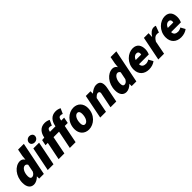

<svg xmlns="http://www.w3.org/2000/svg" viewBox="371 -2244 3772 3772"><g transform="rotate(-45 2257.0 -358.0)"><path d="M168 12C216 12 274 -16 318 -62H320V0H450L590 -696H430L402 -550L392 -456H390C372 -490 336 -512 294 -512C156 -512 28 -362 28 -172C28 -54 80 12 168 12ZM240 -118C212 -118 194 -140 194 -192C194 -304 248 -382 306 -382C324 -382 348 -370 360 -344L328 -184C300 -130 266 -118 240 -118Z M558 0H718L818 -500H658ZM760 -564C814 -564 856 -602 856 -654C856 -702 814 -728 772 -728C718 -728 676 -686 676 -638C676 -588 718 -564 760 -564Z M1172 0H1332L1407 -376H1490L1514 -500H1432L1436 -520C1446 -574 1466 -582 1498 -582C1514 -582 1536 -576 1546 -570L1596 -680C1562 -698 1522 -708 1482 -708C1356 -708 1296 -618 1276 -514L1273 -500H1120L1122 -510C1132 -564 1152 -572 1184 -572C1200 -572 1222 -566 1232 -560L1282 -670C1248 -688 1208 -698 1168 -698C1042 -698 982 -608 962 -504L961 -499L896 -494L872 -376H936L860 0H1020L1095 -376H1248Z M1696 12C1834 12 1980 -110 1980 -304C1980 -428 1900 -512 1780 -512C1642 -512 1496 -390 1496 -196C1496 -72 1576 12 1696 12ZM1714 -116C1676 -116 1658 -148 1658 -198C1658 -306 1704 -384 1762 -384C1800 -384 1818 -352 1818 -302C1818 -194 1772 -116 1714 -116Z M2016 0H2176L2238 -320C2274 -358 2298 -376 2326 -376C2352 -376 2368 -362 2368 -334C2368 -322 2364 -308 2360 -290L2302 0H2462L2524 -310C2529 -334 2532 -360 2532 -382C2532 -468 2496 -512 2414 -512C2350 -512 2296 -476 2250 -436H2246V-500H2116Z M2738 12C2786 12 2844 -16 2888 -62H2890V0H3020L3160 -696H3000L2972 -550L2962 -456H2960C2942 -490 2906 -512 2864 -512C2726 -512 2598 -362 2598 -172C2598 -54 2650 12 2738 12ZM2810 -118C2782 -118 2764 -140 2764 -192C2764 -304 2818 -382 2876 -382C2894 -382 2918 -370 2930 -344L2898 -184C2870 -130 2836 -118 2810 -118Z M3366 12C3436 12 3498 -10 3540 -44L3488 -138C3466 -122 3428 -110 3400 -110C3342 -110 3296 -136 3296 -202H3568C3576 -216 3594 -272 3594 -322C3594 -426 3550 -512 3428 -512C3294 -512 3146 -388 3146 -204C3146 -70 3232 12 3366 12ZM3308 -306C3330 -366 3370 -390 3408 -390C3450 -390 3464 -364 3464 -330C3464 -321 3462 -313 3460 -306Z M3630 0H3790L3844 -280C3882 -346 3918 -372 3960 -372C3976 -372 3998 -372 4012 -364L4064 -502C4054 -508 4038 -512 4010 -512C3954 -512 3898 -466 3860 -402H3856L3860 -500H3730Z M4258 12C4328 12 4390 -10 4432 -44L4380 -138C4358 -122 4320 -110 4292 -110C4234 -110 4188 -136 4188 -202H4460C4468 -216 4486 -272 4486 -322C4486 -426 4442 -512 4320 -512C4186 -512 4038 -388 4038 -204C4038 -70 4124 12 4258 12ZM4200 -306C4222 -366 4262 -390 4300 -390C4342 -390 4356 -364 4356 -330C4356 -321 4354 -313 4352 -306Z"/></g></svg>

Font: Source Sans Pro Black
Style: Italic
Weight: 900
Italic angle: -11°
Designer: Paul D. Hunt
Foundry: Adobe Systems Incorporated
Version: Version 3.006;hotconv 1.0.111;makeotfexe 2.5.65597